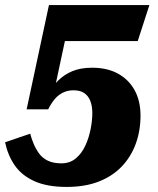

<svg xmlns="http://www.w3.org/2000/svg" viewBox="-42 -663 622 757"><path d="M221 74Q144 74 94 51.5Q44 29 16.5 -10.5Q-11 -50 -22 -102L77 -136Q82 -117 90.5 -96.5Q99 -76 112 -58Q125 -40 146.5 -29.5Q168 -19 200 -19Q234 -19 257.5 -39Q281 -59 295 -90Q309 -121 315.5 -155Q322 -189 322 -217Q322 -244 314.5 -264Q307 -284 291 -295.5Q275 -307 248 -307Q225 -307 206.5 -298Q188 -289 174 -272.5Q160 -256 148 -232H63L151 -643H547L501 -501H194L240 -623L171 -301L144 -288Q163 -321 187 -345Q211 -369 243.5 -382.5Q276 -396 321 -396Q381 -396 423.5 -372.5Q466 -349 489 -307Q512 -265 512 -207Q512 -147 493 -95.5Q474 -44 437.5 -6Q401 32 347 53Q293 74 221 74Z"/></svg>

Font: Roboto Serif ExtraBold
Style: Italic
Weight: 800
Italic angle: -10°
Version: Version 1.007